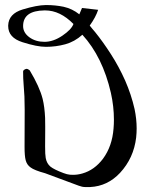

<svg xmlns="http://www.w3.org/2000/svg" viewBox="-20 -735 597 767"><path d="M359.9 -606.9Q391.1 -568.4 423.1 -518.6Q455.1 -468.8 480 -413.1Q504.4 -357.4 517.6 -299.3Q525.9 -259.8 525.9 -222.2Q525.9 -203.6 523.9 -185.5Q514.2 -103.5 459.5 -44.4Q409.7 8.8 340.3 12.2H319.8Q308.6 12.2 294.4 6.8L160.2 -43Q117.2 -54.7 102.5 -65.9Q87.4 -76.2 82.5 -95.2Q78.1 -111.8 78.1 -147.9L78.6 -296.9Q78.6 -319.8 77.6 -349.1Q76.2 -378.9 74.2 -399.7Q72.3 -420.4 72.3 -449.2Q72.3 -455.1 82 -459Q84 -460 85.9 -460Q91.3 -460 98.6 -454.1Q138.2 -388.2 150.4 -339.8Q158.2 -308.1 160.2 -263.7Q160.6 -247.6 160.6 -230V-212.4Q160.2 -184.6 160.2 -150.4Q160.2 -116.2 162.6 -104Q166.5 -82 181.6 -69.3Q196.3 -57.6 233.9 -43.5Q248 -38.1 259.3 -37.1Q265.6 -36.6 272 -36.6Q290.5 -36.6 309.1 -42Q357.4 -55.7 391.6 -101.1Q428.2 -150.9 433.6 -221.7Q435.1 -239.3 435.1 -256.8Q435.1 -310.1 422.9 -364.3Q390.1 -507.3 309.1 -596.2Q278.3 -568.4 240.7 -558.1Q203.1 -547.9 163.6 -547.9Q127.9 -547.9 69.8 -566.4Q12.7 -584.5 12.7 -630.9V-633.3Q14.2 -680.2 70.8 -697.3Q127.4 -714.4 162.6 -714.8H167Q200.2 -714.8 233.9 -708Q269 -700.2 296.9 -677.7Q303.7 -692.9 307.6 -703.1L372.1 -695.8Q362.3 -666 338.4 -632.8Q343.8 -626 349.1 -619.6Q354.5 -613.3 359.9 -606.9ZM273.4 -639.2Q220.2 -693.4 160.6 -693.4H157.7Q72.3 -692.4 72.3 -630.9Q72.3 -604.5 97.2 -586.2Q122.1 -567.9 157.7 -567.9Q192.9 -567.9 229.2 -592.5Q265.6 -617.2 273.4 -639.2Z"/></svg>

Font: Caudex
Style: Regular
Weight: 400
Version: Version 1.04